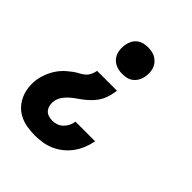

<svg xmlns="http://www.w3.org/2000/svg" viewBox="-206 -658 1012 1012"><g transform="rotate(45 300.0 -152.5)"><path d="M315 -332Q300 -332 284.5 -335.5Q269 -339 256.5 -347Q244 -355 235 -366.5Q226 -378 221.5 -392.5Q217 -407 216.5 -422.5Q216 -438 219 -454Q222 -470 230 -485Q238 -500 252 -510.5Q266 -521 282 -524.5Q298 -528 315 -528Q330 -528 345.5 -524.5Q361 -521 373 -513Q385 -505 394.5 -493.5Q404 -482 408.5 -467.5Q413 -453 413.5 -437.5Q414 -422 411 -406Q408 -390 399.5 -375Q391 -360 377.5 -349.5Q364 -339 348 -335.5Q332 -332 315 -332ZM220 223Q189 223 159.5 218Q130 213 105 200.5Q80 188 61 167Q42 146 31 120Q20 94 17 64Q14 34 19 4Q22 -11 27 -26.5Q32 -42 39 -57Q46 -72 55 -86Q64 -100 75 -112.5Q86 -125 99 -136Q112 -147 125.5 -157Q139 -167 154 -174.5Q169 -182 181.5 -193Q194 -204 201 -219Q208 -234 211 -250H359Q356 -230 351 -209.5Q346 -189 336 -169.5Q326 -150 311.5 -133.5Q297 -117 280 -102.5Q263 -88 244.5 -75.5Q226 -63 209.5 -49Q193 -35 180 -17Q167 1 163 22Q160 38 163 53.5Q166 69 175 81Q184 93 199 98Q214 103 230 103Q246 103 261.5 97.5Q277 92 289.5 80Q302 68 309.5 52.5Q317 37 319 22V20H465V24Q460 51 449 78Q438 105 420.5 129Q403 153 379.5 172Q356 191 329.5 202.5Q303 214 275 218.5Q247 223 220 223Z"/></g></svg>

Font: Iosevka Aile Heavy Oblique
Style: Regular
Weight: 900
Italic angle: -9°
Designer: Belleve Invis
Foundry: Belleve Invis
Version: Version 31.1.0; ttfautohint (v1.8.4)